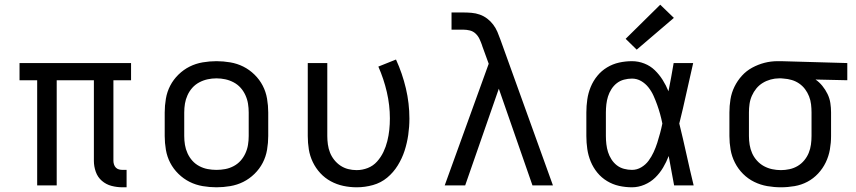

<svg xmlns="http://www.w3.org/2000/svg" viewBox="-20 -788 3640 816"><path d="M501 8Q477 8 454 2Q431 -4 413 -19.5Q395 -35 387 -58Q379 -81 379 -104V-447H221V0H138V-447H63V-520H537V-447H462V-104Q462 -97 464.5 -89Q467 -81 472.5 -75.5Q478 -70 485.5 -68Q493 -66 501 -66H518V8Z M900 8Q871 8 841.5 3Q812 -2 786 -15Q760 -28 738.5 -49Q717 -70 703.5 -96Q690 -122 685 -151.5Q680 -181 680 -210V-310Q680 -339 685 -368.5Q690 -398 703.5 -424Q717 -450 738.5 -471Q760 -492 786 -505Q812 -518 841.5 -523Q871 -528 900 -528Q929 -528 958.5 -523Q988 -518 1014 -505Q1040 -492 1061.5 -471Q1083 -450 1096.5 -424Q1110 -398 1115 -368.5Q1120 -339 1120 -310V-210Q1120 -181 1115 -151.5Q1110 -122 1096.5 -96Q1083 -70 1061.5 -49Q1040 -28 1014 -15Q988 -2 958.5 3Q929 8 900 8ZM900 -66Q919 -66 937.5 -69.5Q956 -73 973 -82Q990 -91 1002.5 -105Q1015 -119 1023 -136.5Q1031 -154 1034 -172.5Q1037 -191 1037 -210V-310Q1037 -329 1034 -347.5Q1031 -366 1023 -383.5Q1015 -401 1002.5 -415Q990 -429 973 -438Q956 -447 937.5 -451Q919 -455 900 -455Q881 -455 862.5 -451Q844 -447 827 -438Q810 -429 797.5 -415Q785 -401 777 -383.5Q769 -366 766 -347.5Q763 -329 763 -310V-210Q763 -191 766 -172.5Q769 -154 777 -136.5Q785 -119 797.5 -105Q810 -91 827 -82Q844 -73 862.5 -69.5Q881 -66 900 -66Z M1496 8Q1467 8 1439 2Q1411 -4 1386 -17.5Q1361 -31 1341.5 -52Q1322 -73 1309.5 -99Q1297 -125 1292.5 -153Q1288 -181 1288 -210V-520H1371V-210Q1371 -192 1373.5 -174Q1376 -156 1382.5 -139.5Q1389 -123 1400.5 -108.5Q1412 -94 1427 -84Q1442 -74 1459.5 -69.5Q1477 -65 1496 -65Q1520 -65 1543 -74Q1566 -83 1582.5 -101.5Q1599 -120 1609.5 -142Q1620 -164 1626 -188Q1632 -212 1634.5 -236Q1637 -260 1637 -285Q1637 -341 1624 -397Q1611 -453 1588 -505L1663 -535Q1690 -476 1705 -412.5Q1720 -349 1720 -284Q1720 -249 1715 -214.5Q1710 -180 1699.5 -147.5Q1689 -115 1670.5 -85Q1652 -55 1625.5 -33Q1599 -11 1565 -1.5Q1531 8 1496 8Z M1870 0 2057 -517 2029 -594Q2029 -594 2029 -594Q2029 -594 2029 -595Q2024 -609 2018 -622Q2012 -635 2001.5 -645Q1991 -655 1977 -658.5Q1963 -662 1948 -662H1899V-735H1948Q1966 -735 1984 -733.5Q2002 -732 2019 -726Q2036 -720 2050.5 -709Q2065 -698 2076 -683.5Q2087 -669 2094 -652.5Q2101 -636 2107 -619L2330 0H2243L2100 -411L1957 0Z M2666 8Q2638 8 2611 2Q2584 -4 2560 -18.5Q2536 -33 2518.5 -54.5Q2501 -76 2490.5 -101.5Q2480 -127 2476 -154.5Q2472 -182 2472 -210V-310Q2472 -338 2476 -365.5Q2480 -393 2490.5 -418.5Q2501 -444 2518.5 -465.5Q2536 -487 2560 -501.5Q2584 -516 2611 -522Q2638 -528 2666 -528Q2693 -528 2718.5 -518Q2744 -508 2763 -489.5Q2782 -471 2796.5 -448Q2811 -425 2821 -400Q2827 -430 2832.5 -460Q2838 -490 2843 -520H2926Q2911 -456 2897 -391.5Q2883 -327 2867 -263Q2883 -198 2897.5 -132Q2912 -66 2928 0H2845Q2839 -31 2833.5 -62Q2828 -93 2822 -125Q2812 -99 2798 -75.5Q2784 -52 2764.5 -33Q2745 -14 2719 -3Q2693 8 2666 8ZM2666 -66Q2687 -66 2705.5 -77Q2724 -88 2736.5 -105Q2749 -122 2758 -141.5Q2767 -161 2773.5 -181.5Q2780 -202 2785.5 -222.5Q2791 -243 2795 -263Q2791 -283 2785.5 -303Q2780 -323 2773 -342.5Q2766 -362 2757.5 -381Q2749 -400 2736 -416.5Q2723 -433 2705 -443.5Q2687 -454 2666 -454Q2649 -454 2632 -449.5Q2615 -445 2601.5 -434.5Q2588 -424 2578.5 -409Q2569 -394 2564 -378Q2559 -362 2557 -344.5Q2555 -327 2555 -310V-210Q2555 -193 2557 -175.5Q2559 -158 2564 -142Q2569 -126 2578.5 -111Q2588 -96 2601.5 -85.5Q2615 -75 2632 -70.5Q2649 -66 2666 -66ZM2686 -577 2639 -623 2786 -768 2844 -712Z M3299 8Q3270 8 3241 3Q3212 -2 3185.5 -15Q3159 -28 3138 -49Q3117 -70 3103.5 -96.5Q3090 -123 3085 -152Q3080 -181 3080 -210V-310Q3080 -338 3084.5 -366Q3089 -394 3101.5 -419.5Q3114 -445 3133 -466Q3152 -487 3177 -500.5Q3202 -514 3229 -521Q3256 -528 3285 -528Q3288 -528 3292 -528Q3296 -528 3300 -528L3581 -520V-447L3446 -450Q3462 -439 3475 -423Q3488 -407 3497 -388.5Q3506 -370 3509 -350Q3512 -330 3512 -310V-210Q3512 -181 3507 -152.5Q3502 -124 3489.5 -98Q3477 -72 3457 -50.5Q3437 -29 3411.5 -15.5Q3386 -2 3357 3Q3328 8 3299 8ZM3299 -65Q3317 -65 3335.5 -69Q3354 -73 3370 -82.5Q3386 -92 3398 -106.5Q3410 -121 3417 -138Q3424 -155 3426.5 -173.5Q3429 -192 3429 -210V-310Q3429 -327 3427 -344.5Q3425 -362 3418.5 -378.5Q3412 -395 3401.5 -409Q3391 -423 3376.5 -433Q3362 -443 3345 -448Q3328 -453 3311 -454L3300 -455Q3298 -455 3295.5 -455Q3293 -455 3291 -455Q3273 -455 3255 -450Q3237 -445 3221.5 -435.5Q3206 -426 3194.5 -412Q3183 -398 3175.5 -381Q3168 -364 3165.5 -346Q3163 -328 3163 -310V-210Q3163 -191 3166 -172.5Q3169 -154 3176.5 -137Q3184 -120 3197 -105.5Q3210 -91 3226.5 -82Q3243 -73 3261.5 -69Q3280 -65 3299 -65Z"/></svg>

Font: Iosevka SS04 Extended
Style: Regular
Weight: 400
Width: 7
Monospace: yes
Designer: Belleve Invis
Foundry: Belleve Invis
Version: Version 19.0.0; ttfautohint (v1.8.4)